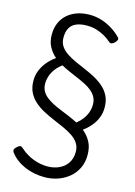

<svg xmlns="http://www.w3.org/2000/svg" viewBox="-179 -979 1025 1462"><g transform="rotate(15 333.0 -248.0)"><path d="M325 394Q284 394 244.5 386.5Q205 379 169 363.5Q133 348 103 325.5Q73 303 51 274Q43 263 44.5 253Q46 243 61 229Q76 215 86 213Q96 211 114 228Q135 248 168.5 267Q202 286 242.5 297.5Q283 309 326 309Q361 309 393 299Q425 289 450.5 269Q476 249 491 218.5Q506 188 506 147Q506 107 487 78.5Q468 50 435.5 28.5Q403 7 363 -11Q323 -29 280 -47Q237 -65 197 -86.5Q157 -108 124.5 -136.5Q92 -165 73 -204Q54 -243 54 -296Q54 -339 70 -377.5Q86 -416 113.5 -448.5Q141 -481 176 -505Q142 -534 120 -574Q98 -614 98 -671Q98 -721 115.5 -761.5Q133 -802 165 -830.5Q197 -859 241.5 -874.5Q286 -890 340 -890Q390 -890 435 -875.5Q480 -861 519 -836.5Q558 -812 588 -781Q598 -772 595 -761.5Q592 -751 582 -740Q569 -727 557.5 -723Q546 -719 535 -728Q512 -749 481.5 -766.5Q451 -784 416 -794.5Q381 -805 341 -805Q291 -805 257 -790.5Q223 -776 206.5 -746.5Q190 -717 190 -671Q190 -632 208.5 -604Q227 -576 258.5 -555Q290 -534 329.5 -516Q369 -498 410.5 -480.5Q452 -463 491.5 -441.5Q531 -420 562.5 -392Q594 -364 612.5 -326Q631 -288 631 -235Q631 -193 616 -155.5Q601 -118 575 -87Q549 -56 514 -31Q552 0 575.5 42.5Q599 85 599 147Q599 206 576 252Q553 298 514.5 329.5Q476 361 427 377.5Q378 394 325 394ZM452 -71Q479 -92 498.5 -118Q518 -144 528.5 -173.5Q539 -203 539 -235Q539 -268 526 -292.5Q513 -317 490 -336.5Q467 -356 437 -371.5Q407 -387 373.5 -401.5Q340 -416 305 -431Q270 -446 238 -464Q209 -443 188.5 -416.5Q168 -390 157 -359.5Q146 -329 146 -296Q146 -264 159 -239.5Q172 -215 195.5 -196Q219 -177 249 -161.5Q279 -146 313.5 -132Q348 -118 383.5 -103Q419 -88 452 -71Z"/></g></svg>

Font: Playwrite GB S
Style: Regular
Weight: 400
Designer: Veronika Burian, José Scaglione
Foundry: TypeTogether
Version: Version 1.000